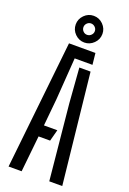

<svg xmlns="http://www.w3.org/2000/svg" viewBox="-185 -1064 759 1126"><g transform="rotate(20 194.0 -501.0)"><path d="M26.5 0 112.5 -800H277.5L285 -728.5H174L155.5 -468L139 -297.5H222.5L203.5 -226H131.5L108 0ZM280.5 0 234.5 -469.5 218 -687.5H288L361.5 0ZM194.5 -835Q161 -835 136.2 -859.5Q111.5 -884 111.5 -918.5Q111.5 -952 136 -976.8Q160.5 -1001.5 194.5 -1001.5Q229 -1001.5 253.5 -976.8Q278 -952 278 -918.5Q278 -884 253 -859.5Q228 -835 194.5 -835ZM194.5 -883Q209 -883 219.8 -893.5Q230.5 -904 230.5 -918.5Q230.5 -933 219.8 -943.5Q209 -954 194.5 -954Q180.5 -954 170 -943.5Q159.5 -933 159.5 -918.5Q159.5 -904 169.8 -893.5Q180 -883 194.5 -883Z"/></g></svg>

Font: Big Shoulders Stencil Text
Style: Regular
Weight: 400
Designer: Patric King
Foundry: XO Type Co
Version: Version 1.000